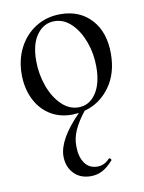

<svg xmlns="http://www.w3.org/2000/svg" viewBox="-78 -454 587 785"><g transform="rotate(-10 215.0 -62.0)"><path d="M403 -205Q403 -122 362 -66Q321 -10 257 7Q228 43 212.5 77Q197 111 198 145Q198 188 216.5 214.5Q235 241 270 241Q298 241 320 217L322 216Q325 216 328 220Q331 224 329 226Q306 252 284 263.5Q262 275 236 275Q192 275 165.5 247Q139 219 139 175Q140 105 232 12Q212 14 204 14Q150 14 110.5 -12Q71 -38 50 -83Q29 -128 29 -183Q29 -245 54.5 -294Q80 -343 125 -371Q170 -399 227 -399Q307 -399 355 -346.5Q403 -294 403 -205ZM198 -375Q154 -375 125.5 -336.5Q97 -298 97 -228Q97 -173 115 -123Q133 -73 164.5 -42Q196 -11 235 -11Q280 -11 307.5 -51.5Q335 -92 335 -162Q335 -217 317 -266Q299 -315 268 -345Q237 -375 198 -375Z"/></g></svg>

Font: Cormorant Upright Medium
Style: Regular
Weight: 500
Designer: Christian Thalmann (Catharsis Fonts)
Foundry: Catharsis Fonts
Version: Version 3.302